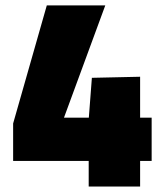

<svg xmlns="http://www.w3.org/2000/svg" viewBox="-20 -679 594 699"><path d="M302.9 0V-93H27.8V-229.5L150.4 -659.4H363.3L212.9 -250.6H303.4L314.5 -395.7L490.1 -399.6V-250.6H532.1V-93H490.1V0Z"/></svg>

Font: Titillium Web SemiBold
Style: Regular
Weight: 600
Designer: Mohamed Gaber, Accademia di Belle Arti di Urbino
Foundry: Kief Type Foundry, Accademia di Belle Arti di Urbino
Version: Version 3.000; ttfautohint (v1.8.4)